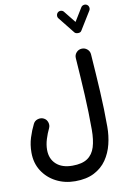

<svg xmlns="http://www.w3.org/2000/svg" viewBox="-124 -1018 886 1354"><g transform="rotate(-10 319.0 -341.5)"><path d="M598.1 -944.3Q608.4 -938 611.3 -925.5Q614.3 -913.1 607.9 -902.3L526.9 -771Q520 -759.3 502.4 -759.3Q484.9 -759.3 477.1 -768.6L383.3 -886.2Q376 -895.5 377.4 -908.2Q378.9 -920.9 388.2 -928.7Q397.9 -936.5 410.6 -935.1Q423.3 -933.6 430.7 -923.8L498 -839.8L556.2 -934.6Q562.5 -944.8 575.2 -947.8Q587.9 -950.7 598.1 -944.3ZM31.7 14.2Q31.7 -42.5 47.4 -92Q63 -141.6 84 -183.1Q93.8 -203.6 116.2 -210.4Q138.7 -217.3 159.2 -207.5Q179.2 -197.8 186.3 -175.5Q193.4 -153.3 183.6 -133.3Q168 -101.6 155.8 -62.5Q143.6 -23.4 143.6 14.2Q143.6 78.1 185.1 116.5Q226.6 154.8 301.8 154.8Q370.6 154.8 409.2 128.7Q447.8 102.5 463.4 51.8Q479 1 479 -72.3Q479 -197.3 472.4 -321Q465.8 -444.8 455.6 -587.4Q453.6 -610.4 468.8 -627.7Q483.9 -645 506.8 -646.5Q529.8 -647.9 547.1 -633.1Q564.5 -618.2 565.9 -595.2Q576.2 -452.6 583.3 -326.7Q590.3 -200.7 590.3 -72.3Q590.3 -8.8 575.4 51.5Q560.5 111.8 527.1 160.4Q493.7 209 438.2 237.5Q382.8 266.1 301.8 266.1Q227.1 266.1 165.8 234.4Q104.5 202.6 68.1 146Q31.7 89.4 31.7 14.2Z"/></g></svg>

Font: Mikhak SemiBold
Style: Regular
Weight: 600
Designer: Amin Abedi
Version: Version 3.3